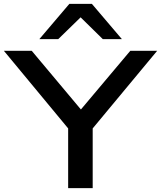

<svg xmlns="http://www.w3.org/2000/svg" viewBox="-25 -966 827 986"><path d="M325 0V-360L347 -280L-5 -705H138L392 -402H389L644 -705H782L429 -280L451 -360V0ZM177 -765 331 -946H447L601 -765H503L389 -877L274 -765Z"/></svg>

Font: Nunito Sans 7pt Expanded SemiBold
Style: Regular
Weight: 600
Width: 7
Designer: Vernon Adams
Foundry: Vernon Adams
Version: Version 3.101;gftools[0.9.27]